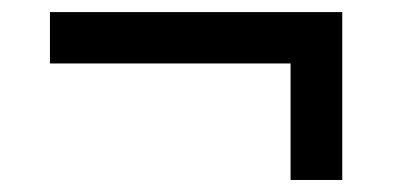

<svg xmlns="http://www.w3.org/2000/svg" viewBox="-20 -444 667 321"><path d="M63.5 -423.8H552.2V-143.1H465.8V-337.9H63.5Z"/></svg>

Font: Atomic Age
Style: Regular
Weight: 400
Version: Version 1.007; ttfautohint (v1.4.1) -l 6 -r 46 -G 0 -x 0 -H 